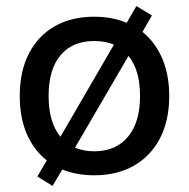

<svg xmlns="http://www.w3.org/2000/svg" viewBox="-20 -568 621 632"><path d="M153 44 103 13 134 -40Q91 -74 68 -127.5Q45 -181 45 -252Q45 -333 75 -391.5Q105 -450 160 -481.5Q215 -513 290 -513Q349 -513 397 -493L429 -548L480 -517L449 -463Q491 -429 514 -375.5Q537 -322 537 -252Q537 -171 506.5 -112.5Q476 -54 420.5 -22.5Q365 9 290 9Q232 9 185 -10ZM140 -252Q140 -165 179 -118L355 -421Q327 -433 290 -433Q219 -433 179.5 -386.5Q140 -340 140 -252ZM290 -70Q361 -70 401 -117.5Q441 -165 441 -252Q441 -337 403 -384L227 -82Q255 -70 290 -70Z"/></svg>

Font: Mulish SemiBold
Style: Regular
Weight: 600
Designer: Vernon Adams
Foundry: Vernon Adams
Version: Version 3.603; ttfautohint (v1.8.3)